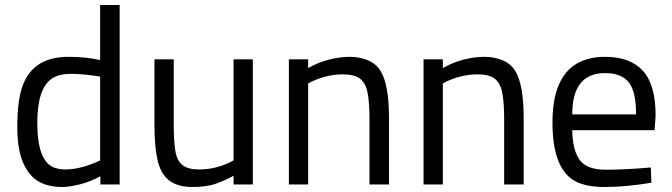

<svg xmlns="http://www.w3.org/2000/svg" viewBox="-20 -737 2683 767"><path d="M380 -497V-717H458V0H381V-33Q341 -11 299 -0.5Q257 10 228.5 10Q200 10 173 3.5Q146 -3 123.5 -19Q101 -35 84 -64Q49 -122 49 -228.5Q49 -335 70 -393.5Q91 -452 137 -481Q183 -510 253.5 -510Q324 -510 380 -497ZM380 -431Q314 -442 263 -442Q212 -442 183 -420Q129 -379 129 -246Q129 -91 198 -67Q218 -60 240 -60Q303 -60 380 -96Z M775 -60Q847 -60 913 -96V-500H990V0H913V-35Q881 -17 843.5 -3.5Q806 10 748 10Q690 10 656 -16Q622 -42 609.5 -97Q597 -152 597 -239V-500H674V-239Q674 -173 680.5 -134Q687 -95 709 -77.5Q731 -60 775 -60Z M1350 -440Q1279 -440 1211 -404V0H1134V-500H1211V-465Q1249 -487 1293 -498.5Q1337 -510 1376.5 -510Q1416 -510 1449 -496.5Q1482 -483 1500 -454Q1534 -400 1534 -265V0H1456V-262Q1456 -327 1448.5 -366Q1441 -405 1418.5 -422.5Q1396 -440 1350 -440Z M1888 -440Q1817 -440 1749 -404V0H1672V-500H1749V-465Q1787 -487 1831 -498.5Q1875 -510 1914.5 -510Q1954 -510 1987 -496.5Q2020 -483 2038 -454Q2072 -400 2072 -265V0H1994V-262Q1994 -327 1986.5 -366Q1979 -405 1956.5 -422.5Q1934 -440 1888 -440Z M2582 -7Q2480 10 2396 10Q2312 10 2268 -19Q2187 -73 2187 -247Q2187 -428 2286 -484Q2333 -510 2397 -510Q2497 -510 2548 -454.5Q2599 -399 2599 -276L2595 -217H2266Q2267 -139 2295 -99Q2323 -59 2400 -59Q2477 -59 2580 -68ZM2266 -280H2521Q2521 -372 2491.5 -408.5Q2462 -445 2397 -445Q2266 -445 2266 -280Z"/></svg>

Font: Cairo-CLs
Style: CLs-Regular
Weight: 400
Version: Version 3.130;gftools[0.9.24]